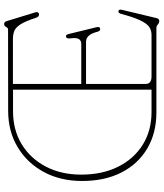

<svg xmlns="http://www.w3.org/2000/svg" viewBox="47 -805 772 906"><g transform="rotate(-90 433.0 -352.0)"><path d="M363.5 -699.5 747.5 -700Q754 -700 758.8 -709.2Q763.5 -718.5 773 -718.5Q782.5 -718.5 786.5 -706L827.5 -572Q832 -556.5 820.5 -554Q808 -551.5 802 -568.5Q786 -618 771.2 -641Q756.5 -664 740 -670.5Q723.5 -677 701.5 -677H490V-354.5H679Q693.5 -354.5 701.2 -365Q709 -375.5 705 -405Q702.5 -424 712 -426.5Q722 -429 725.5 -414L757.5 -283Q761.5 -268 751.5 -265.5Q740.5 -262.5 736 -278.5Q723 -332 689 -332H490V-50.5Q490 -23 525 -23H722Q743 -23 759.2 -34.2Q775.5 -45.5 790.2 -76.8Q805 -108 821 -168Q824.5 -180.5 834 -179Q843 -177.5 839.5 -162L800.5 1Q797.5 13.5 787 13.5Q778 13.5 770.5 6.8Q763 0 755 0H355.5Q258.5 0 185.5 -43Q112.5 -86 72.2 -164.8Q32 -243.5 32 -350.5Q32 -453 74.5 -531.5Q117 -610 191.8 -654.8Q266.5 -699.5 363.5 -699.5ZM62 -354.5Q62 -255 99.5 -180.2Q137 -105.5 203.5 -64.2Q270 -23 357.5 -23H463V-676.5H361Q272.5 -676.5 205.2 -635.5Q138 -594.5 100 -522Q62 -449.5 62 -354.5Z"/></g></svg>

Font: Fraunces 144pt SuperSoft Thin
Style: Regular
Weight: 100
Version: Version 1.000;[0bf87f6ff]